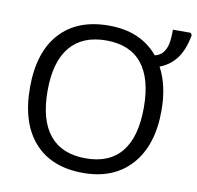

<svg xmlns="http://www.w3.org/2000/svg" viewBox="-84 -847 967 943"><g transform="rotate(10 399.5 -375.0)"><path d="M716.8 -357.9Q716.8 -185.1 630.1 -87.6Q543.5 9.8 390.1 9.8Q232.4 9.8 146.7 -86.2Q61 -182.1 61 -358.9Q61 -534.7 147.2 -629.9Q233.4 -725.1 391.1 -725.1Q549.8 -725.1 637.2 -620.1Q661.6 -626 675.8 -642.3Q689.9 -658.7 696.5 -683.6Q703.1 -708.5 703.1 -759.8H792L798.8 -749Q784.7 -673.3 752.7 -631.1Q720.7 -588.9 669.9 -569.8Q716.8 -483.9 716.8 -357.9ZM148.9 -357.9Q148.9 -212.4 210 -137.7Q271 -63 390.1 -63Q508.8 -63 568.8 -137.5Q628.9 -211.9 628.9 -357.9Q628.9 -502 569.1 -576.4Q509.3 -650.9 391.1 -650.9Q272.5 -650.9 210.7 -576.9Q148.9 -502.9 148.9 -357.9Z"/></g></svg>

Font: Zoram GWebM
Style: Regular
Weight: 400
Foundry: Ascender Corporation
Version: Version 1.000